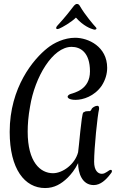

<svg xmlns="http://www.w3.org/2000/svg" viewBox="-20 -890 610 971"><path d="M456 -72C456 -141 473 -307 481 -338V-344C481 -352 477 -355 472 -355C462 -355 446 -346 443 -338C442 -335 441 -334 440 -333C439 -330 436 -328 435 -328H428C417 -328 411 -327 407 -324L401 -321C392 -312 379 -143 375 -120C359 -59 297 -14 248 -14C184 -14 120 -70 120 -224C120 -260 123 -302 132 -351C156 -500 246 -653 342 -653C386 -653 435 -626 435 -529C435 -436 355 -421 335 -414C327 -411 322 -405 322 -401C322 -393 335 -385 362 -385C400 -385 457 -403 494 -456C514 -487 522 -518 522 -547C522 -654 427 -699 360 -699C305 -699 252 -673 220 -647C150 -592 29 -449 29 -223C29 -35 105 61 208 61C255 61 290 40 322 9C339 -8 359 -32 375 -65C375 -17 394 46 454 46C488 46 516 20 540 -12C543 -15 546 -20 546 -24C546 -29 544 -31 540 -31C530 -31 515 -11 495 -11C475 -11 456 -28 456 -72ZM463 -754C455 -762 409 -816 385 -858C380 -867 376 -870 369 -870C364 -870 360 -867 355 -862C304 -795 280 -772 269 -759C266 -755 264 -752 264 -749C264 -745 266 -743 271 -743C273 -743 276 -744 279 -745C294 -751 340 -777 364 -801C402 -758 439 -745 450 -742C453 -741 456 -740 459 -740C464 -740 468 -743 468 -746C468 -748 466 -751 463 -754Z"/></svg>

Font: Engagement
Style: Regular
Weight: 400
Designer: Astigmatic (AOETI)
Foundry: Astigmatic (AOETI)
Version: Version 1.000